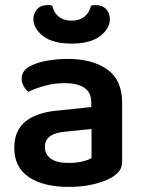

<svg xmlns="http://www.w3.org/2000/svg" viewBox="-20 -718 561 753"><path d="M245 -487Q343 -487 401 -445.5Q459 -404 459 -315V-85Q459 -61 447.5 -47Q436 -33 418 -22Q390 -6 347 4.5Q304 15 250 15Q150 15 93 -23.5Q36 -62 36 -138Q36 -205 78.5 -240.5Q121 -276 202 -284L338 -298V-316Q338 -356 310.5 -374Q283 -392 233 -392Q194 -392 157 -382Q120 -372 91 -358Q81 -366 73 -380Q65 -394 65 -409Q65 -445 105 -462Q133 -475 170.5 -481Q208 -487 245 -487ZM250 -79Q280 -79 304 -85Q328 -91 339 -98V-212L240 -202Q199 -199 177.5 -184.5Q156 -170 156 -142Q156 -113 179 -96Q202 -79 250 -79ZM261 -637Q292 -637 311.5 -653Q331 -669 337 -696Q341 -697 345.5 -697.5Q350 -698 354 -698Q382 -698 396.5 -682Q411 -666 411 -643Q411 -606 372.5 -576.5Q334 -547 261 -547Q187 -547 149 -576.5Q111 -606 111 -643Q111 -666 125.5 -682Q140 -698 167 -698Q172 -698 176.5 -697.5Q181 -697 185 -696Q190 -669 210 -653Q230 -637 261 -637Z"/></svg>

Font: Baloo Bhaijaan 2 SemiBold
Style: Regular
Weight: 600
Designer: Sanskriti Dholi, Noopur Datye and Ek Type
Foundry: Ek Type
Version: Version 1.700